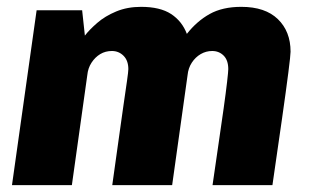

<svg xmlns="http://www.w3.org/2000/svg" viewBox="-20 -541 909 561"><path d="M15 0 87 -511H220L228 -437Q241 -454 264 -474Q287 -494 319.5 -507.5Q352 -521 392 -521Q448 -521 480 -500Q512 -479 526 -442Q555 -479 592.5 -500Q630 -521 685 -521Q755 -521 792 -485Q829 -449 829 -390Q829 -380 822.5 -329Q816 -278 804 -194Q792 -110 776 0H601Q610 -63 618.5 -120.5Q627 -178 633.5 -224.5Q640 -271 643.5 -301.5Q647 -332 647 -339Q647 -365 633.5 -378.5Q620 -392 600 -392Q582 -392 566.5 -383Q551 -374 540.5 -358Q530 -342 528 -321L483 0H308Q318 -70 326 -128.5Q334 -187 340.5 -231.5Q347 -276 351 -304Q355 -332 355 -339Q355 -364 341 -378Q327 -392 307 -392Q288 -392 273 -383Q258 -374 247.5 -358Q237 -342 235 -321L190 0Z"/></svg>

Font: Chivo Medium ExtraBold
Style: Italic
Weight: 800
Italic angle: -8.05°
Version: Version 2.002